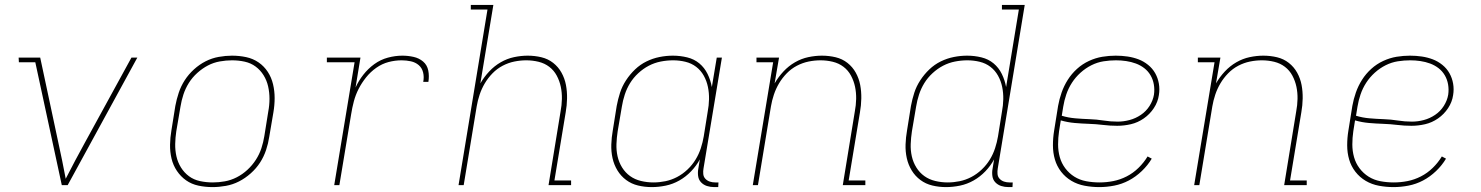

<svg xmlns="http://www.w3.org/2000/svg" viewBox="-20 -755 6040 783"><path d="M232 0 124 -501H57L56 -520H144L218 -173Q226 -137 233.5 -100Q241 -63 248 -26Q267 -63 286.5 -100Q306 -137 326 -173L516 -520H540L256 0Z M847 8Q817 8 789 2Q761 -4 739 -19.5Q717 -35 701.5 -58Q686 -81 679.5 -108.5Q673 -136 673.5 -165Q674 -194 679 -223L695 -323Q700 -350 709 -377Q718 -404 733.5 -428Q749 -452 771 -472Q793 -492 818.5 -505Q844 -518 872 -523Q900 -528 926 -528Q956 -528 984 -522Q1012 -516 1034.5 -500.5Q1057 -485 1072 -462Q1087 -439 1093.5 -411.5Q1100 -384 1100 -355Q1100 -326 1095 -297L1078 -197Q1074 -170 1065 -143Q1056 -116 1040.5 -92Q1025 -68 1002.5 -48Q980 -28 954.5 -15Q929 -2 901 3Q873 8 847 8ZM848 -11Q872 -11 897 -15.5Q922 -20 945.5 -32Q969 -44 989 -62.5Q1009 -81 1023.5 -103.5Q1038 -126 1046 -150.5Q1054 -175 1058 -200L1074 -300Q1079 -326 1079 -352Q1079 -378 1073.5 -402.5Q1068 -427 1055 -448Q1042 -469 1022.5 -483.5Q1003 -498 978 -503.5Q953 -509 926 -509Q902 -509 876.5 -504.5Q851 -500 828 -488Q805 -476 784.5 -457.5Q764 -439 750 -416.5Q736 -394 728 -369.5Q720 -345 716 -320L699 -220Q695 -194 694.5 -168Q694 -142 699.5 -117.5Q705 -93 718 -72Q731 -51 750.5 -36.5Q770 -22 795.5 -16.5Q821 -11 848 -11Z M1343 0 1426 -501H1313V-520H1450L1430 -398Q1442 -425 1461.5 -450Q1481 -475 1506.5 -493.5Q1532 -512 1562 -520Q1592 -528 1621 -528Q1644 -528 1666.5 -523Q1689 -518 1705.5 -504Q1722 -490 1726.5 -467.5Q1731 -445 1727 -421H1706Q1710 -441 1705.5 -459.5Q1701 -478 1687.5 -489.5Q1674 -501 1655.5 -505Q1637 -509 1618 -509Q1591 -509 1564.5 -502Q1538 -495 1514.5 -478.5Q1491 -462 1473 -439.5Q1455 -417 1442.5 -392.5Q1430 -368 1423 -341.5Q1416 -315 1412 -289L1364 0Z M1850 0 1968 -716H1900V-735H1992L1939 -415Q1954 -441 1975 -463.5Q1996 -486 2022 -501Q2048 -516 2076.5 -522Q2105 -528 2132 -528Q2161 -528 2188 -521.5Q2215 -515 2236 -498.5Q2257 -482 2270 -458.5Q2283 -435 2288 -408.5Q2293 -382 2292.5 -353.5Q2292 -325 2287 -297L2241 -19H2309V0H2217L2266 -300Q2271 -326 2271.5 -351.5Q2272 -377 2267 -401Q2262 -425 2250.5 -446.5Q2239 -468 2220 -482.5Q2201 -497 2176.5 -503Q2152 -509 2126 -509Q2102 -509 2077.5 -504Q2053 -499 2030 -487Q2007 -475 1988.5 -456Q1970 -437 1957 -415Q1944 -393 1936 -369Q1928 -345 1924 -321L1871 0Z M2638 8Q2609 8 2582 1.5Q2555 -5 2533.5 -21Q2512 -37 2498 -60Q2484 -83 2478 -110Q2472 -137 2473 -166Q2474 -195 2479 -223L2495 -323Q2500 -350 2508.5 -376.5Q2517 -403 2533 -427.5Q2549 -452 2570 -472Q2591 -492 2616.5 -504.5Q2642 -517 2669.5 -522.5Q2697 -528 2724 -528Q2754 -528 2782.5 -521Q2811 -514 2832 -496.5Q2853 -479 2865.5 -453.5Q2878 -428 2883 -400L2903 -520H2924L2849 -68Q2847 -57 2848 -45.5Q2849 -34 2856.5 -26Q2864 -18 2874.5 -14.5Q2885 -11 2897 -11H2910L2909 8H2893Q2877 8 2863 3.5Q2849 -1 2839 -11.5Q2829 -22 2827 -37.5Q2825 -53 2828 -68L2834 -105Q2820 -79 2798.5 -56.5Q2777 -34 2750.5 -19Q2724 -4 2695 2Q2666 8 2638 8ZM2645 -11Q2669 -11 2693.5 -16Q2718 -21 2741 -33Q2764 -45 2783.5 -63.5Q2803 -82 2816.5 -104Q2830 -126 2838 -150.5Q2846 -175 2850 -199L2866 -299Q2871 -325 2871.5 -350.5Q2872 -376 2867 -400.5Q2862 -425 2850 -446.5Q2838 -468 2819 -482.5Q2800 -497 2775.5 -503Q2751 -509 2725 -509Q2700 -509 2674.5 -504Q2649 -499 2626 -487Q2603 -475 2583 -456.5Q2563 -438 2549.5 -416Q2536 -394 2528 -369.5Q2520 -345 2516 -320L2499 -220Q2495 -194 2494 -168Q2493 -142 2498.5 -117.5Q2504 -93 2517 -72Q2530 -51 2549.5 -37Q2569 -23 2594 -17Q2619 -11 2645 -11Z M3050 0 3133 -501H3065V-520H3157L3139 -415Q3154 -441 3175 -463.5Q3196 -486 3222 -501Q3248 -516 3276.5 -522Q3305 -528 3332 -528Q3361 -528 3388 -521.5Q3415 -515 3436 -498.5Q3457 -482 3470 -458.5Q3483 -435 3488 -408.5Q3493 -382 3492.5 -353.5Q3492 -325 3487 -297L3441 -19H3509V0H3417L3466 -300Q3471 -326 3471.5 -351.5Q3472 -377 3467 -401Q3462 -425 3450.5 -446.5Q3439 -468 3420 -482.5Q3401 -497 3376.5 -503Q3352 -509 3326 -509Q3302 -509 3277.5 -504Q3253 -499 3230 -487Q3207 -475 3188.5 -456Q3170 -437 3157 -415Q3144 -393 3136 -369Q3128 -345 3124 -321L3071 0Z M3838 8Q3809 8 3782 1.5Q3755 -5 3733.5 -21Q3712 -37 3698 -60Q3684 -83 3678 -110Q3672 -137 3673 -166Q3674 -195 3679 -223L3695 -323Q3700 -350 3708.5 -376.5Q3717 -403 3733 -427.5Q3749 -452 3770 -472Q3791 -492 3816.5 -504.5Q3842 -517 3869.5 -522.5Q3897 -528 3924 -528Q3954 -528 3982.5 -521Q4011 -514 4032 -496.5Q4053 -479 4065.5 -453.5Q4078 -428 4083 -400L4135 -716H4066V-735H4159L4049 -68Q4047 -57 4048 -45.5Q4049 -34 4056.5 -26Q4064 -18 4074.5 -14.5Q4085 -11 4097 -11H4110L4109 8H4093Q4077 8 4063 3.5Q4049 -1 4039 -11.5Q4029 -22 4027 -37.5Q4025 -53 4028 -68L4034 -105Q4020 -79 3998.5 -56.5Q3977 -34 3950.5 -19Q3924 -4 3895 2Q3866 8 3838 8ZM3845 -11Q3869 -11 3893.5 -16Q3918 -21 3941 -33Q3964 -45 3983.5 -63.5Q4003 -82 4016.5 -104Q4030 -126 4038 -150.5Q4046 -175 4050 -199L4066 -299Q4071 -325 4071.5 -350.5Q4072 -376 4067 -400.5Q4062 -425 4050 -446.5Q4038 -468 4019 -482.5Q4000 -497 3975.5 -503Q3951 -509 3925 -509Q3900 -509 3874.5 -504Q3849 -499 3826 -487Q3803 -475 3783 -456.5Q3763 -438 3749.5 -416Q3736 -394 3728 -369.5Q3720 -345 3716 -320L3699 -220Q3695 -194 3694 -168Q3693 -142 3698.5 -117.5Q3704 -93 3717 -72Q3730 -51 3749.5 -37Q3769 -23 3794 -17Q3819 -11 3845 -11Z M4463 8Q4433 8 4403.5 2.5Q4374 -3 4349.5 -17.5Q4325 -32 4307.5 -54.5Q4290 -77 4282 -104.5Q4274 -132 4274 -162.5Q4274 -193 4279 -223L4295 -323Q4300 -351 4309.5 -378Q4319 -405 4334.5 -429.5Q4350 -454 4372 -474Q4394 -494 4421 -506.5Q4448 -519 4475.5 -523.5Q4503 -528 4530 -528Q4555 -528 4578.5 -524.5Q4602 -521 4623 -513Q4644 -505 4662 -490.5Q4680 -476 4691 -456.5Q4702 -437 4706 -414Q4710 -391 4706 -367Q4702 -339 4685.5 -314Q4669 -289 4644.5 -272Q4620 -255 4592 -248.5Q4564 -242 4536 -242Q4507 -242 4478.5 -245.5Q4450 -249 4420.5 -250Q4391 -251 4362.5 -253.5Q4334 -256 4306 -264L4299 -220Q4295 -193 4295 -166Q4295 -139 4302 -114Q4309 -89 4324.5 -68.5Q4340 -48 4361.5 -34.5Q4383 -21 4409.5 -16Q4436 -11 4464 -11Q4492 -11 4520 -16.5Q4548 -22 4574.5 -35.5Q4601 -49 4623 -70.5Q4645 -92 4660 -117L4677 -108Q4661 -81 4636.5 -57.5Q4612 -34 4583.5 -19Q4555 -4 4524 2Q4493 8 4463 8ZM4538 -259Q4562 -259 4586.5 -265.5Q4611 -272 4632.5 -286.5Q4654 -301 4668 -323Q4682 -345 4686 -369Q4689 -390 4685.5 -410.5Q4682 -431 4672 -448Q4662 -465 4646.5 -477Q4631 -489 4612 -496Q4593 -503 4572.5 -506Q4552 -509 4531 -509Q4506 -509 4480.5 -505Q4455 -501 4431 -489Q4407 -477 4386.5 -458.5Q4366 -440 4351.5 -417.5Q4337 -395 4328.5 -370Q4320 -345 4316 -320L4310 -283Q4336 -275 4365 -272.5Q4394 -270 4423 -269Q4452 -268 4480.5 -263.5Q4509 -259 4538 -259Z M4850 0 4933 -501H4865V-520H4957L4939 -415Q4954 -441 4975 -463.5Q4996 -486 5022 -501Q5048 -516 5076.5 -522Q5105 -528 5132 -528Q5161 -528 5188 -521.5Q5215 -515 5236 -498.5Q5257 -482 5270 -458.5Q5283 -435 5288 -408.5Q5293 -382 5292.5 -353.5Q5292 -325 5287 -297L5241 -19H5309V0H5217L5266 -300Q5271 -326 5271.5 -351.5Q5272 -377 5267 -401Q5262 -425 5250.5 -446.5Q5239 -468 5220 -482.5Q5201 -497 5176.5 -503Q5152 -509 5126 -509Q5102 -509 5077.5 -504Q5053 -499 5030 -487Q5007 -475 4988.5 -456Q4970 -437 4957 -415Q4944 -393 4936 -369Q4928 -345 4924 -321L4871 0Z M5663 8Q5633 8 5603.5 2.5Q5574 -3 5549.5 -17.5Q5525 -32 5507.5 -54.5Q5490 -77 5482 -104.5Q5474 -132 5474 -162.5Q5474 -193 5479 -223L5495 -323Q5500 -351 5509.5 -378Q5519 -405 5534.5 -429.5Q5550 -454 5572 -474Q5594 -494 5621 -506.5Q5648 -519 5675.5 -523.5Q5703 -528 5730 -528Q5755 -528 5778.5 -524.5Q5802 -521 5823 -513Q5844 -505 5862 -490.5Q5880 -476 5891 -456.5Q5902 -437 5906 -414Q5910 -391 5906 -367Q5902 -339 5885.5 -314Q5869 -289 5844.5 -272Q5820 -255 5792 -248.5Q5764 -242 5736 -242Q5707 -242 5678.5 -245.5Q5650 -249 5620.5 -250Q5591 -251 5562.5 -253.5Q5534 -256 5506 -264L5499 -220Q5495 -193 5495 -166Q5495 -139 5502 -114Q5509 -89 5524.5 -68.5Q5540 -48 5561.5 -34.5Q5583 -21 5609.5 -16Q5636 -11 5664 -11Q5692 -11 5720 -16.5Q5748 -22 5774.5 -35.5Q5801 -49 5823 -70.5Q5845 -92 5860 -117L5877 -108Q5861 -81 5836.5 -57.5Q5812 -34 5783.5 -19Q5755 -4 5724 2Q5693 8 5663 8ZM5738 -259Q5762 -259 5786.5 -265.5Q5811 -272 5832.5 -286.5Q5854 -301 5868 -323Q5882 -345 5886 -369Q5889 -390 5885.5 -410.5Q5882 -431 5872 -448Q5862 -465 5846.5 -477Q5831 -489 5812 -496Q5793 -503 5772.5 -506Q5752 -509 5731 -509Q5706 -509 5680.5 -505Q5655 -501 5631 -489Q5607 -477 5586.5 -458.5Q5566 -440 5551.5 -417.5Q5537 -395 5528.5 -370Q5520 -345 5516 -320L5510 -283Q5536 -275 5565 -272.5Q5594 -270 5623 -269Q5652 -268 5680.5 -263.5Q5709 -259 5738 -259Z"/></svg>

Font: Iosevka Etoile Thin
Style: Italic
Weight: 100
Italic angle: -9°
Designer: Belleve Invis
Foundry: Belleve Invis
Version: Version 22.1.2; ttfautohint (v1.8.4)